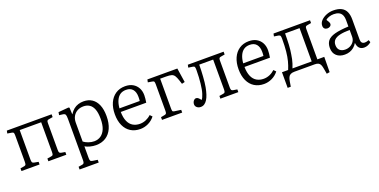

<svg xmlns="http://www.w3.org/2000/svg" viewBox="-18 -1279 4453 2253"><g transform="rotate(-20 2208.0 -152.0)"><path d="M52 0V-34L101 -42Q117 -45 121.5 -54.5Q126 -64 126 -93V-420Q126 -443 121 -451.5Q116 -460 99 -462L46 -471L53 -505H612V-470L566 -462Q548 -460 542 -452.5Q536 -445 536 -424V-87Q536 -63 542 -54Q548 -45 566 -42L612 -34V0H388V-34L437 -42Q455 -44 460 -53Q465 -62 465 -89V-459H197V-89Q197 -65 202.5 -55.5Q208 -46 224 -43L278 -33V0Z M699 216V182L747 174Q762 172 768 162Q774 152 774 127V-388Q774 -426 768 -440.5Q762 -455 739 -459L691 -465L697 -501L824 -512L836 -506L840 -423H842Q864 -458 890 -479Q916 -500 947.5 -510Q979 -520 1014 -520Q1075 -520 1119 -491Q1163 -462 1187 -405.5Q1211 -349 1211 -266Q1211 -178 1183 -115Q1155 -52 1103 -19Q1051 14 980 14Q944 14 907 4.5Q870 -5 845 -20V126Q845 150 851 160Q857 170 877 173L938 182V216ZM976 -36Q1023 -36 1059 -61Q1095 -86 1115 -135Q1135 -184 1135 -259Q1135 -334 1117.5 -379Q1100 -424 1068 -444.5Q1036 -465 994 -465Q950 -465 916.5 -446.5Q883 -428 864 -394.5Q845 -361 845 -315V-80Q869 -61 905 -48.5Q941 -36 976 -36Z M1534 14Q1465 14 1414.5 -17.5Q1364 -49 1336.5 -108.5Q1309 -168 1309 -250Q1309 -331 1336 -391.5Q1363 -452 1413.5 -486Q1464 -520 1533 -520Q1589 -520 1628.5 -497.5Q1668 -475 1689.5 -435.5Q1711 -396 1711 -344Q1711 -324 1708.5 -301Q1706 -278 1702 -253H1384Q1385 -182 1405.5 -135.5Q1426 -89 1463.5 -67Q1501 -45 1550 -45Q1588 -45 1624 -60Q1660 -75 1690 -103L1716 -76Q1682 -32 1633.5 -9Q1585 14 1534 14ZM1384 -298H1637Q1639 -311 1639.5 -323Q1640 -335 1640 -350Q1640 -409 1612 -442.5Q1584 -476 1529 -476Q1486 -476 1456 -456Q1426 -436 1407.5 -396Q1389 -356 1384 -298Z M1807 0V-34L1855 -43Q1872 -46 1876.5 -56Q1881 -66 1881 -90V-420Q1881 -441 1876.5 -450.5Q1872 -460 1854 -462L1801 -471L1808 -505H2182L2209 -327L2172 -318L2157 -365Q2143 -407 2129.5 -427.5Q2116 -448 2092.5 -455Q2069 -462 2026 -462H1952V-92Q1952 -68 1955.5 -58Q1959 -48 1975 -46L2059 -34V0Z M2288 13Q2260 13 2241 -3Q2222 -19 2222 -43Q2222 -59 2228.5 -72.5Q2235 -86 2245.5 -94.5Q2256 -103 2268 -103Q2282 -103 2294 -93.5Q2306 -84 2324 -61Q2332 -69 2340 -85.5Q2348 -102 2355 -125Q2363 -149 2368.5 -179.5Q2374 -210 2378 -246Q2382 -282 2384.5 -324Q2387 -366 2387 -413Q2387 -441 2382 -451Q2377 -461 2360 -463L2306 -471L2313 -505H2760V-470L2714 -462Q2696 -460 2690 -452Q2684 -444 2684 -424V-85Q2684 -62 2689.5 -53.5Q2695 -45 2712 -42L2760 -34V0H2536V-34L2585 -42Q2602 -44 2607.5 -53.5Q2613 -63 2613 -87V-460H2439Q2439 -425 2437.5 -387.5Q2436 -350 2433.5 -313.5Q2431 -277 2427.5 -244Q2424 -211 2419 -185Q2410 -138 2398 -101Q2386 -64 2370 -39Q2354 -14 2334 -0.5Q2314 13 2288 13Z M3079 14Q3010 14 2959.5 -17.5Q2909 -49 2881.5 -108.5Q2854 -168 2854 -250Q2854 -331 2881 -391.5Q2908 -452 2958.5 -486Q3009 -520 3078 -520Q3134 -520 3173.5 -497.5Q3213 -475 3234.5 -435.5Q3256 -396 3256 -344Q3256 -324 3253.5 -301Q3251 -278 3247 -253H2929Q2930 -182 2950.5 -135.5Q2971 -89 3008.5 -67Q3046 -45 3095 -45Q3133 -45 3169 -60Q3205 -75 3235 -103L3261 -76Q3227 -32 3178.5 -9Q3130 14 3079 14ZM2929 -298H3182Q3184 -311 3184.5 -323Q3185 -335 3185 -350Q3185 -409 3157 -442.5Q3129 -476 3074 -476Q3031 -476 3001 -456Q2971 -436 2952.5 -396Q2934 -356 2929 -298Z M3809 152 3798 89Q3793 57 3784.5 37.5Q3776 18 3760 9Q3744 0 3715 0H3460Q3429 0 3411 10Q3393 20 3384.5 38.5Q3376 57 3371 85L3360 151H3321V-44H3398Q3418 -92 3431 -142Q3444 -192 3450.5 -257Q3457 -322 3457 -412Q3457 -440 3452 -450Q3447 -460 3429 -463L3376 -471L3383 -505H3839V-470L3793 -462Q3774 -460 3768.5 -451.5Q3763 -443 3763 -424V-44H3849L3847 146ZM3452 -44H3692V-460H3511Q3511 -422 3510 -386.5Q3509 -351 3507.5 -318.5Q3506 -286 3502.5 -258Q3499 -230 3495 -205Q3491 -175 3485 -148Q3479 -121 3471 -96Q3463 -71 3452 -44Z M4087 14Q4023 14 3984.5 -21Q3946 -56 3946 -119Q3946 -174 3973 -208Q4000 -242 4064 -259.5Q4128 -277 4237 -282V-359Q4237 -401 4224 -427Q4211 -453 4185.5 -465Q4160 -477 4123 -477Q4092 -477 4064 -467.5Q4036 -458 4021 -443Q4032 -427 4038 -416Q4044 -405 4046.5 -398Q4049 -391 4049 -385Q4049 -368 4035 -356.5Q4021 -345 4000 -345Q3978 -345 3964.5 -357.5Q3951 -370 3951 -394Q3951 -430 3977.5 -458Q4004 -486 4045.5 -503Q4087 -520 4133 -520Q4195 -520 4233.5 -500Q4272 -480 4290 -441Q4308 -402 4308 -346V-93Q4308 -66 4320 -52.5Q4332 -39 4356 -39Q4367 -39 4379.5 -42Q4392 -45 4406 -50L4416 -21Q4399 -5 4375.5 4.5Q4352 14 4329 14Q4292 14 4269.5 -8Q4247 -30 4243 -75Q4225 -45 4201.5 -25.5Q4178 -6 4149.5 4Q4121 14 4087 14ZM4112 -40Q4145 -40 4173.5 -54.5Q4202 -69 4219.5 -94.5Q4237 -120 4237 -154V-239Q4160 -238 4112 -226.5Q4064 -215 4041.5 -191Q4019 -167 4019 -129Q4019 -84 4044.5 -62Q4070 -40 4112 -40Z"/></g></svg>

Font: Literata 18pt Light
Style: Regular
Weight: 300
Designer: Latin by Veronika Burian and Jose Scaglione. Greek by Irene Vlachou. Cyrillic by Vera Evstafieva.
Foundry: TypeTogether
Version: Version 3.103;gftools[0.9.29]